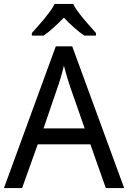

<svg xmlns="http://www.w3.org/2000/svg" viewBox="-20 -951 648 971"><path d="M515.1 0 437 -221.2H170.9L91.8 0H0L262.2 -716.8H345.2L607.9 0ZM408.2 -301.8 335.9 -508.8Q333 -517.6 328.9 -530.3Q324.7 -543 320.3 -557.6Q315.9 -572.3 311.5 -588.1Q307.1 -604 303.2 -619.1Q299.8 -604 295.4 -587.9Q291 -571.8 286.6 -556.9Q282.2 -542 278.1 -529.5Q273.9 -517.1 271 -508.8L200.2 -301.8ZM465.3 -771H406.2Q381.3 -787.6 355 -811.3Q328.6 -835 303.2 -861.8Q276.9 -835 251 -811.3Q225.1 -787.6 200.2 -771H141.1V-784.2Q153.8 -798.3 170.4 -816.9Q187 -835.4 203.4 -855.2Q219.7 -875 234.1 -894.8Q248.5 -914.6 256.3 -931.2H350.1Q357.9 -914.6 372.3 -894.8Q386.7 -875 403.1 -855.2Q419.4 -835.4 436.3 -816.9Q453.1 -798.3 465.3 -784.2Z"/></svg>

Font: WenQuanYi Micro Hei
Style: Regular
Weight: 400
Foundry: Ascender Corporation
Version: Version 0.2.0-beta